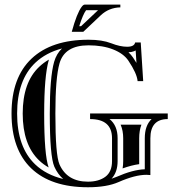

<svg xmlns="http://www.w3.org/2000/svg" viewBox="-20 -790 752 821"><path d="M286.9 -654.1Q308.6 -733.6 329.3 -761Q336.4 -770.3 342.3 -770.3H494.6V-758.5Q445.6 -757.3 410.9 -724.6L336.2 -654.1ZM318.8 -678H326.7L394.5 -741.9L399.2 -746.3H348.1Q334.7 -728.5 318.8 -678ZM356.2 10.7Q198 10.7 113.6 -70.1Q29.3 -150.9 29.3 -304.7Q29.3 -458.5 114.9 -539.3Q200.4 -620.1 358.6 -620.1Q417 -620.1 455.6 -605Q493.4 -590.1 523.7 -590.1Q554.2 -590.1 557.9 -608.4H581.8L592.3 -443.1H568.4Q565.4 -476.3 528.8 -530.8Q508.5 -560.8 464 -578.5Q419.4 -596.2 358.6 -596.2Q256.3 -596.2 234.4 -518.8Q216.8 -456.8 216.8 -304.7Q216.8 -126.5 234.4 -86.9Q267.1 -13.2 356.2 -13.2Q402.3 -13.2 430.7 -34.3Q459 -55.4 459 -101.1V-198.7Q459 -280.8 365.2 -280.8V-304.7H697.3V-280.8Q623 -280.8 623 -198.7V-41.5Q615 -42.5 606 -42.5Q557.6 -42.5 487.1 -11.5Q436.5 10.7 356.2 10.7ZM560.1 -574.2Q556.4 -572 552 -570.6Q543 -567.1 529.3 -566.4Q540.5 -556.2 548.7 -544.1Q556.9 -532 563.5 -521ZM245.1 -582.8Q176.8 -564.7 131.3 -522Q53.2 -448.2 53.2 -304.7Q53.2 -161.1 130.1 -87.4Q177 -42.5 250.2 -24.7Q226.6 -45.4 212.4 -77.1Q192.9 -121.3 192.9 -304.7Q192.9 -460.2 211.4 -525.4Q221.4 -560.3 245.1 -582.8ZM448.5 -280.8Q482.9 -253.2 482.9 -198.7V-101.1Q482.9 -53.7 457 -25.9Q468 -29.3 477.5 -33.4Q548.1 -64.5 599.1 -66.2V-198.7Q599.1 -253.4 628.2 -280.8ZM189.2 -535.2 188.2 -531.7Q168.9 -463.4 168.9 -304.7Q168.9 -127.4 188 -74Q165 -86.9 146.7 -104.7Q77.1 -171.4 77.1 -304.7Q77.1 -438 147.7 -504.4Q166.3 -522 189.2 -535.2ZM495.8 -256.8H584.7Q575.2 -231.4 575.2 -198.7V-88.1Q542.7 -83.7 504.2 -69.8Q506.8 -84.7 506.8 -101.1V-198.7Q506.8 -231.4 495.8 -256.8Z"/></svg>

Font: itsadzokeS01
Style: Regular
Weight: 600
Width: 6
Version: Version 0.46